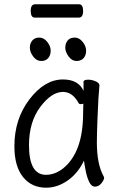

<svg xmlns="http://www.w3.org/2000/svg" viewBox="-20 -856 540 894"><path d="M195 18Q127 18 87 -32Q47 -82 47 -175Q47 -302 117.5 -394Q188 -486 273 -486Q345 -486 369 -433V-475Q369 -485 391 -485Q407 -485 425 -477.5Q443 -470 443 -458Q438 -411 434 -306Q431 -225 431 -193Q431 -91 463 -34L465 -29Q465 -19 452.5 -3Q440 13 422 13Q406 13 395.5 -8.5Q385 -30 379 -60.5Q373 -91 371 -108Q343 -49 295 -15.5Q247 18 195 18ZM194 -42Q236 -42 274 -72Q367 -147 367 -330Q367 -356 368 -374Q365 -371 355 -371Q349 -371 346 -376Q318 -428 273 -428Q220 -428 167.5 -358Q115 -288 115 -180Q115 -42 194 -42ZM172 -572Q150 -572 134.5 -593Q119 -614 119 -634Q119 -654 130.5 -667.5Q142 -681 163 -681Q184 -681 200 -661Q216 -641 216 -620Q216 -599 204.5 -585.5Q193 -572 172 -572ZM336 -572Q315 -572 299.5 -593Q284 -614 284 -634Q284 -654 295 -667.5Q306 -681 328 -681Q349 -681 365 -661Q381 -641 381 -620Q381 -599 369.5 -585.5Q358 -572 336 -572ZM142 -774Q123 -774 123 -805Q123 -836 143 -836H348Q367 -836 367 -805Q367 -774 347 -774Z"/></svg>

Font: LXGW WenKai Mono Lite
Style: Regular
Weight: 400
Monospace: yes
Designer: LXGW / Fontworks Inc.
Foundry: LXGW / Fontworks Inc.
Version: Version 1.520; June 14, 2025